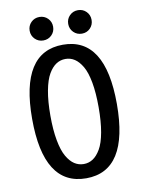

<svg xmlns="http://www.w3.org/2000/svg" viewBox="-96 -938 761 1015"><g transform="rotate(-10 285.0 -430.5)"><path d="M231.8 -764.2Q213.5 -746 187 -746Q160.5 -746 142.2 -764.2Q124 -782.5 124 -809Q124 -835.5 142.2 -853.8Q160.5 -872 187 -872Q213.5 -872 231.8 -853.8Q250 -835.5 250 -809Q250 -782.5 231.8 -764.2ZM438.5 -764.2Q420.5 -746 394 -746Q367.5 -746 349.2 -764.2Q331 -782.5 331 -809Q331 -835.5 349.2 -853.8Q367.5 -872 394 -872Q420.5 -872 438.5 -853.8Q456.5 -835.5 456.5 -809Q456.5 -782.5 438.5 -764.2ZM284 11Q56 11 56 -348Q56 -706 284 -706Q511 -706 511 -348Q511 11 284 11ZM234.5 -80Q257 -65.5 284 -65.5Q311 -65.5 333.2 -80Q355.5 -94.5 374 -126Q392.5 -157.5 402.8 -214.2Q413 -271 413 -348Q413 -425 402.8 -481.2Q392.5 -537.5 374 -569Q355.5 -600.5 333.2 -615Q311 -629.5 284 -629.5Q257 -629.5 234.5 -615Q212 -600.5 193.5 -569Q175 -537.5 164.5 -481.2Q154 -425 154 -348Q154 -271 164.5 -214.5Q175 -158 193.5 -126.2Q212 -94.5 234.5 -80Z"/></g></svg>

Font: League Mono Narrow
Style: Regular
Weight: 400
Width: 3
Designer: Tyler Finck
Foundry: The League of Moveable Type / Tyler Finck
Version: Version 2.210